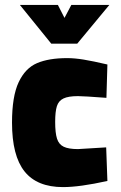

<svg xmlns="http://www.w3.org/2000/svg" viewBox="-20 -750 493 783"><path d="M29 0ZM29 -250Q29 -357 56 -414.5Q83 -472 131 -492.5Q179 -513 254 -513Q284 -513 321 -507Q358 -501 418 -487L414 -351Q321 -358 298 -358Q259 -358 239 -348.5Q219 -339 212 -317Q205 -295 205 -253Q205 -208 212.5 -184.5Q220 -161 240 -151.5Q260 -142 298 -142L413 -149L418 -12Q305 13 237 13Q131 13 80 -51Q29 -115 29 -250ZM216 -730 243 -677 271 -730H426L295 -572H189L61 -730Z"/></svg>

Font: Cairo Black
Style: Regular
Weight: 900
Designer: Mohamed Gaber, the designers of Titillium
Foundry: Kief Type Foundry
Version: Version 2.009; ttfautohint (v1.5.33-1714) -l 8 -r 50 -G 200 